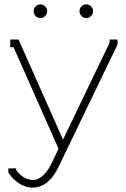

<svg xmlns="http://www.w3.org/2000/svg" viewBox="-20 -645 575 879"><path d="M344 -594C344 -577 358 -562 375 -562C392 -562 406 -577 406 -594C406 -611 392 -625 375 -625C358 -625 344 -611 344 -594ZM134 -594C134 -577 148 -562 165 -562C182 -562 196 -577 196 -594C196 -611 182 -625 165 -625C148 -625 134 -611 134 -594ZM518 -441V-464H482V-450L269 -7H268L65 -464H27V-429H42L248 36L216 103C187 162 156 179 129 179C100 179 71 158 54 134V126H18V145L21 149C41 179 81 214 129 214C172 214 215 188 248 119Z"/></svg>

Font: Rawengulk
Style: Regular
Weight: 400
Version: Version 0.9